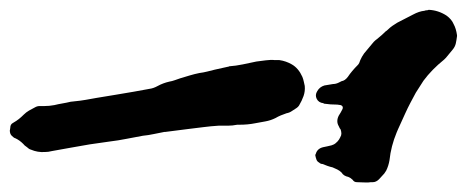

<svg xmlns="http://www.w3.org/2000/svg" viewBox="-372 -658 974 401"><g transform="rotate(90 115.5 -457.0)"><path d="M187 10Q186 10 184.5 9.5Q183 9 181 9Q174 9 171 3Q167 -4 163 -9Q159 -14 154 -19Q149 -24 145.5 -30Q142 -36 139 -42Q136 -47 136 -52V-62Q136 -67 135.5 -72.5Q135 -78 134 -83Q132 -91 130.5 -100Q129 -109 127 -117Q127 -119 126.5 -121.5Q126 -124 126 -126Q125 -137 123 -148.5Q121 -160 119 -171Q116 -191 112.5 -210.5Q109 -230 106 -249L100 -282Q99 -290 94 -299Q88 -310 85 -323Q84 -329 82 -334.5Q80 -340 78 -346Q75 -356 72 -366Q69 -376 67 -386Q66 -394 64 -402Q62 -410 60 -418L54 -445Q54 -447 53 -448Q52 -462 49 -476.5Q46 -491 43 -505Q42 -513 40.5 -524.5Q39 -536 40 -543V-553Q42 -567 49 -579Q57 -593 75 -601Q80 -603 85 -604Q90 -605 94 -606Q105 -607 115 -603.5Q125 -600 135 -594Q138 -592 140 -589Q143 -584 146.5 -579Q150 -574 151 -568Q153 -562 155.5 -556Q158 -550 161 -545Q166 -535 168 -524Q170 -513 172 -502Q175 -487 175 -470V-465Q177 -455 177 -445.5Q177 -436 177 -426Q178 -410 180 -394.5Q182 -379 184 -362L190 -315V-313Q192 -302 194.5 -290.5Q197 -279 198 -268Q201 -251 204.5 -233.5Q208 -216 210 -199L216 -157Q218 -147 219.5 -137Q221 -127 223 -117Q225 -107 226.5 -97.5Q228 -88 230 -78Q231 -74 231.5 -70.5Q232 -67 232 -63Q233 -48 227 -34Q226 -30 222 -26Q218 -20 215 -18Q207 -10 203 -1Q203 0 201.5 2Q200 4 198 6Q194 10 187 10ZM239 -628Q237 -628 236 -629Q225 -632 222 -644Q221 -649 220 -653.5Q219 -658 218 -662Q216 -668 214 -670Q210 -675 206 -677.5Q202 -680 197 -682Q193 -683 189 -682L185 -681Q183 -679 178 -677Q168 -671 156 -677Q153 -679 149.5 -681Q146 -683 142 -685Q136 -687 134 -681L133 -674Q133 -667 132.5 -660Q132 -653 131 -646L130 -645Q129 -635 121 -631Q113 -627 105 -632Q96 -637 93 -647L90 -665Q90 -671 87 -677L84 -683Q83 -690 75 -696Q63 -704 50 -717Q47 -720 40 -722Q33 -725 26 -730Q20 -735 14 -740Q8 -745 2 -750Q-2 -754 -4 -757Q-8 -762 -12 -766.5Q-16 -771 -20 -775Q-21 -777 -24 -780Q-28 -784 -31.5 -789Q-35 -794 -38 -799Q-42 -807 -46.5 -815.5Q-51 -824 -55 -832Q-62 -845 -63 -856Q-64 -858 -64 -860.5Q-64 -863 -65 -865Q-64 -885 -53 -902Q-45 -913 -35 -917Q-26 -922 -12 -924H-10Q-2 -923 5 -921.5Q12 -920 18 -915L35 -901Q36 -900 37 -899Q38 -898 39 -897Q60 -871 83 -854Q89 -850 95.5 -846Q102 -842 108 -838Q119 -832 129.5 -826.5Q140 -821 151 -816L184 -801Q187 -800 191 -798Q220 -786 249 -783Q261 -781 271 -776L277 -772Q280 -769 283 -766.5Q286 -764 289 -761Q295 -755 295 -748V-744Q296 -740 295.5 -729.5Q295 -719 295 -715Q295 -709 290 -706Q286 -702 284 -697Q282 -687 275 -683Q271 -679 268.5 -674Q266 -669 264 -664Q263 -659 261 -653.5Q259 -648 257 -643Q257 -639 254 -636Q252 -632 248 -630.5Q244 -629 239 -628Z"/></g></svg>

Font: Lacquer
Style: Regular
Weight: 400
Designer: Eli Block, Niki Polyocan
Version: Version 1.100